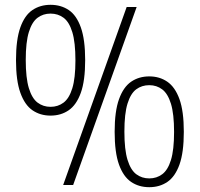

<svg xmlns="http://www.w3.org/2000/svg" viewBox="-20 -769 830 798"><path d="M190 -288.5Q147.5 -288.5 115.2 -310.5Q83 -332.5 64.8 -383Q46.5 -433.5 46.5 -519Q46.5 -604.5 64.5 -655Q82.5 -705.5 114.8 -727.2Q147 -749 190 -749Q233.5 -749 265.8 -727.2Q298 -705.5 316 -655Q334 -604.5 334 -519Q334 -433.5 315.8 -383Q297.5 -332.5 265.2 -310.5Q233 -288.5 190 -288.5ZM242.5 0 506.5 -740H548L284 0ZM190 -325Q221 -325 244.2 -342.5Q267.5 -360 280.5 -402Q293.5 -444 293.5 -518Q293.5 -593 280.5 -635.5Q267.5 -678 244.2 -695.2Q221 -712.5 190 -712.5Q159.5 -712.5 136.2 -695.2Q113 -678 100 -636Q87 -594 87 -520Q87 -445 100 -402.5Q113 -360 136.2 -342.5Q159.5 -325 190 -325ZM600.5 9Q557 9 524.8 -13Q492.5 -35 474.5 -85.2Q456.5 -135.5 456.5 -221Q456.5 -307 474.8 -357.2Q493 -407.5 525.2 -429.5Q557.5 -451.5 600.5 -451.5Q643 -451.5 675.2 -429.5Q707.5 -407.5 725.8 -357.2Q744 -307 744 -221Q744 -135.5 726 -85.2Q708 -35 675.8 -13Q643.5 9 600.5 9ZM600.5 -27.5Q631 -27.5 654.2 -44.8Q677.5 -62 690.5 -104Q703.5 -146 703.5 -220.5Q703.5 -295.5 690.5 -337.8Q677.5 -380 654.2 -397.5Q631 -415 600.5 -415Q569.5 -415 546.2 -397.8Q523 -380.5 510 -338.5Q497 -296.5 497 -222Q497 -147 510 -104.8Q523 -62.5 546.2 -45Q569.5 -27.5 600.5 -27.5Z"/></svg>

Font: Encode Sans Condensed Condensed ExtraLight
Style: Regular
Weight: 200
Width: 3
Designer: Multiple Designers
Foundry: Impallari Type
Version: Version 3.000; ttfautohint (v1.8.3) -l 8 -r 50 -G 200 -x 14 